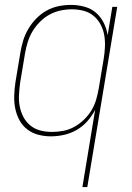

<svg xmlns="http://www.w3.org/2000/svg" viewBox="-20 -548 540 783"><path d="M316 215 368 -100Q355 -75 336 -53.5Q317 -32 292.5 -18Q268 -4 241 2Q214 8 188 8Q161 8 136 1.5Q111 -5 91 -20.5Q71 -36 59 -58.5Q47 -81 42 -106.5Q37 -132 38 -159Q39 -186 43 -213L63 -333Q67 -358 74.5 -382.5Q82 -407 95.5 -430Q109 -453 128 -472.5Q147 -492 170.5 -505Q194 -518 219.5 -523Q245 -528 270 -528Q298 -528 325 -520.5Q352 -513 371.5 -496Q391 -479 403 -455Q415 -431 419 -404L438 -520H458L336 215ZM192 -10Q215 -10 238.5 -14.5Q262 -19 283.5 -31Q305 -43 323 -60.5Q341 -78 353.5 -99Q366 -120 372.5 -143Q379 -166 383 -189L403 -309Q407 -333 408 -357.5Q409 -382 405 -405Q401 -428 390 -448.5Q379 -469 361.5 -483.5Q344 -498 321 -504Q298 -510 273 -510Q250 -510 226.5 -505Q203 -500 182 -488.5Q161 -477 143 -459Q125 -441 112.5 -420Q100 -399 93 -376Q86 -353 82 -330L62 -210Q59 -186 57.5 -161.5Q56 -137 60.5 -114Q65 -91 75.5 -71Q86 -51 103.5 -36.5Q121 -22 144 -16Q167 -10 192 -10Z"/></svg>

Font: Iosevka Thin Oblique
Style: Regular
Weight: 100
Italic angle: -9°
Monospace: yes
Designer: Belleve Invis
Foundry: Belleve Invis
Version: Version 32.5.0; ttfautohint (v1.8.4)